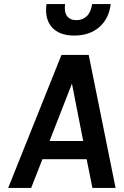

<svg xmlns="http://www.w3.org/2000/svg" viewBox="-20 -917 603 937"><path d="M20 0 280 -649H412.9L544 0H430.9L402.9 -140H187L132.1 0ZM221.9 -229H386L331.1 -508.9ZM342.2 -743.4Q269.4 -743.4 233.2 -784.2Q197 -825.1 207.1 -897.2H297.7Q292.3 -858.5 307.2 -838.6Q322.1 -818.6 352.9 -818.6Q383.9 -818.6 404 -838.6Q424.2 -858.5 429.6 -897.2H520.3Q511.3 -824.3 463.5 -783.8Q415.8 -743.4 342.2 -743.4Z"/></svg>

Font: Karla
Style: Italic
Weight: 400
Italic angle: -8°
Designer: Jonathan Pinhorn
Version: Version 2.004;gftools[0.9.33]